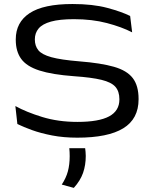

<svg xmlns="http://www.w3.org/2000/svg" viewBox="-20 -672 769 956"><path d="M365 13.5Q296.5 13.5 239.8 2.5Q183 -8.5 139.5 -24.2Q96 -40 66.5 -54.5L56.5 -144Q110.5 -114 190.2 -89.5Q270 -65 365.5 -65Q472 -65 523.2 -92.5Q574.5 -120 574.5 -177V-177.5Q574.5 -217 554.5 -239.8Q534.5 -262.5 485.2 -274.5Q436 -286.5 349 -292.5Q239.5 -300.5 176 -321Q112.5 -341.5 85.5 -378.8Q58.5 -416 58.5 -474V-476Q58.5 -561 127.5 -606.5Q196.5 -652 341 -652Q442 -652 513.2 -633Q584.5 -614 628 -592.5L638 -511Q585.5 -538 512.2 -557.2Q439 -576.5 348 -576.5Q276.5 -576.5 233.8 -564.5Q191 -552.5 172.2 -530Q153.5 -507.5 153.5 -476V-475.5Q153.5 -443.5 170.8 -422Q188 -400.5 235.8 -387.2Q283.5 -374 375.5 -366.5Q482.5 -358 547.2 -339.5Q612 -321 641 -283.2Q670 -245.5 670 -179.5V-177.5Q670 -80 593.8 -33.2Q517.5 13.5 365 13.5ZM404 66Q405 74 406 84Q407 94 407 104.5Q407 150.5 393.5 189Q380 227.5 347.5 263.5L287.5 247Q309 214.5 318 181Q327 147.5 327 105.5Q327 95 326.5 85.2Q326 75.5 325 66Z"/></svg>

Font: Anek Latin Expanded
Style: Regular
Weight: 400
Width: 7
Designer: Yesha Goshar
Foundry: Ek Type
Version: Version 1.003